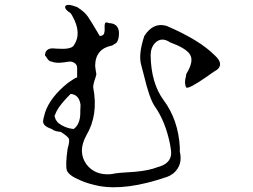

<svg xmlns="http://www.w3.org/2000/svg" viewBox="-20 -715 1040 789"><path d="M666 12Q497 70 386 49Q366 45 347 39.5Q328 34 310 26Q264 7 255 -14Q248 -35 258 -105Q268 -137 262 -147Q256 -156 230 -173Q204 -175 192 -185Q159 -196 157 -214Q157 -225 165 -252Q186 -316 260 -375Q288 -395 297 -397V-435Q297 -453 279 -460Q273 -462 270 -462Q262 -462 245 -459Q209 -454 192 -462Q182 -462 173 -476Q171 -480 169 -482.5Q167 -485 165 -487Q165 -509 185 -515Q188 -516 192 -516Q195 -516 200.5 -516Q206 -516 214 -515Q272 -511 283 -528Q318 -578 277 -650Q275 -653 273.5 -656Q272 -659 270 -661Q245 -676 248 -689Q254 -702 297 -686Q328 -666 341 -647Q353 -630 390 -567Q405 -568 408 -578Q411 -588 410 -600Q409 -612 411.5 -619Q414 -626 428 -620Q467 -619 469 -580Q469 -549 457 -538Q450 -533 441 -528Q372 -515 371 -445Q372 -437 373 -428Q374 -419 376 -410Q376 -407 371 -392Q363 -370 363 -356Q385 -243 335 -159Q298 -92 335 -40Q369 5 433 1Q436 0 441 0Q459 -5 534 -9Q592 -14 627 -28Q678 -41 683 -79Q684 -88 682.5 -98.5Q681 -109 679 -121Q660 -216 616 -278Q594 -310 571 -407Q567 -421 564.5 -431.5Q562 -442 560 -449Q548 -492 573 -567Q609 -624 663 -609Q664 -608 666 -608Q801 -550 863 -487Q897 -456 877 -433Q874 -430 870.5 -427.5Q867 -425 863 -423Q858 -420 849.5 -414Q841 -408 830 -400Q752 -346 745 -356Q736 -373 744 -401Q745 -404 745 -406.5Q745 -409 745 -410Q779 -465 760 -492Q744 -517 679 -541Q643 -565 617 -538Q599 -519 599 -487Q601 -373 652 -304Q713 -222 719 -109V-92Q732 -37 693 -3Q680 7 666 12ZM218 -211Q247 -188 283 -185Q310 -205 310 -252Q310 -252 310 -260Q310 -268 311 -284Q305 -327 270 -329Q226 -285 212 -257Q210 -252 208 -247.5Q206 -243 204 -238Q204 -238 205.5 -234.5Q207 -231 209 -223Z"/></svg>

Font: New Tegomin
Style: Regular
Weight: 400
Designer: Kyosuke Nagai
Version: Version 1.000